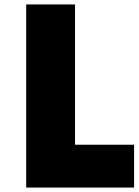

<svg xmlns="http://www.w3.org/2000/svg" viewBox="-20 -845 624 865"><path d="M98 0V-825H318V-193H584V0Z"/></svg>

Font: Spartan Thin Black
Style: Regular
Weight: 900
Version: Version 1.004